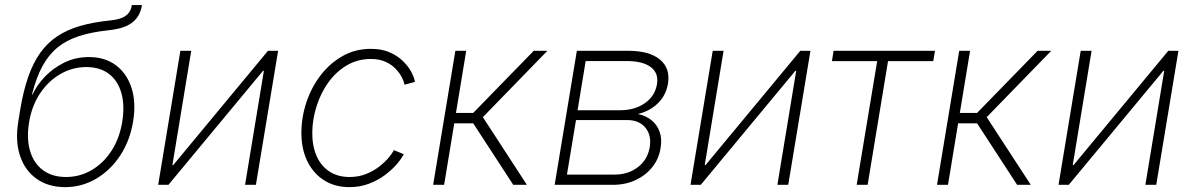

<svg xmlns="http://www.w3.org/2000/svg" viewBox="-20 -748 4832 777"><path d="M243.7 9.3Q175.8 9.3 128.4 -24.2Q81.1 -57.6 61 -117.7Q41 -177.7 54.2 -257.3L61.5 -302.7Q74.2 -379.4 94 -436.3Q113.8 -493.2 142.6 -533.7Q171.4 -574.2 211.2 -600.8Q251 -627.4 303.7 -642.8Q356.4 -658.2 423.8 -665Q454.1 -668 472.7 -675.5Q491.2 -683.1 501 -696Q510.7 -709 513.7 -727.5H554.7Q549.8 -697.3 534.2 -676Q518.6 -654.8 490.5 -642.3Q462.4 -629.9 418.9 -625.5Q350.1 -618.2 299.6 -601.8Q249 -585.4 212.9 -555.9Q176.8 -526.4 151.6 -480Q126.5 -433.6 109.4 -365.7H111.8Q128.4 -402.3 161.1 -437Q193.8 -471.7 239.5 -494.4Q285.2 -517.1 340.3 -517.1Q405.3 -517.1 449.7 -483.4Q494.1 -449.7 512.7 -390.9Q531.2 -332 518.6 -255.9Q505.9 -178.7 466.6 -118.9Q427.2 -59.1 369.4 -24.9Q311.5 9.3 243.7 9.3ZM247.1 -31.7Q302.7 -31.7 350.3 -59.3Q397.9 -86.9 430.7 -137Q463.4 -187 474.6 -254.4Q485.4 -321.3 471.2 -371.3Q457 -421.4 420.9 -449Q384.8 -476.6 329.1 -476.6Q272.9 -476.6 224.1 -448.2Q175.3 -419.9 141.8 -369.6Q108.4 -319.3 97.7 -252.9Q86.9 -187.5 101.6 -137.5Q116.2 -87.4 153.6 -59.6Q190.9 -31.7 247.1 -31.7Z M1015.6 0H971.7L1047.9 -461.4H1044.4L661.6 0H620.1L710 -542.5H753.9L677.7 -80.1H681.2L1064.5 -542.5H1105.5Z M1394 9.3Q1334 9.3 1290 -19.3Q1246.1 -47.9 1222.4 -98.4Q1198.7 -148.9 1199.7 -215.3Q1200.7 -277.8 1221.2 -337.6Q1241.7 -397.5 1279.3 -445.6Q1316.9 -493.7 1367.9 -522Q1418.9 -550.3 1481 -550.3Q1524.9 -550.3 1557.1 -536.1Q1589.4 -522 1611.1 -500.5Q1632.8 -479 1644.8 -456.3Q1656.7 -433.6 1659.2 -416.5L1616.7 -405.3Q1615.2 -417.5 1606.4 -434.8Q1597.7 -452.1 1581.5 -469.2Q1565.4 -486.3 1540.5 -497.8Q1515.6 -509.3 1480.5 -509.3Q1426.8 -509.3 1383.3 -483.4Q1339.8 -457.5 1309.1 -414.8Q1278.3 -372.1 1261.5 -319.3Q1244.6 -266.6 1243.7 -213.4Q1243.2 -159.2 1260.5 -118.4Q1277.8 -77.6 1312 -54.7Q1346.2 -31.7 1395 -31.7Q1431.2 -31.7 1461.7 -43.9Q1492.2 -56.2 1515.1 -74.2Q1538.1 -92.3 1553.2 -110.4Q1568.4 -128.4 1573.7 -140.6L1613.8 -124Q1605.5 -106.9 1586.4 -84.5Q1567.4 -62 1539.1 -40.5Q1510.7 -19 1474.1 -4.9Q1437.5 9.3 1394 9.3Z M1732.9 0 1822.8 -542.5H1866.7L1825.2 -291H1895L2140.1 -542.5H2195.3L1934.1 -273.9L2112.3 0H2057.1L1895 -249H1818.4L1777.3 0Z M2224.6 0 2314.5 -542.5H2521.5Q2607.9 -542.5 2650.6 -507.1Q2693.4 -471.7 2683.1 -409.2Q2675.3 -362.3 2642.6 -330.3Q2609.9 -298.3 2561.5 -286.6Q2593.8 -279.8 2616.5 -261.5Q2639.2 -243.2 2649.4 -214.8Q2659.7 -186.5 2653.3 -148.9Q2646.5 -105 2619.6 -71.5Q2592.8 -38.1 2551.8 -19Q2510.7 0 2460 0ZM2274.4 -41.5H2467.3Q2522.5 -41.5 2561.5 -71.5Q2600.6 -101.6 2609.4 -152.3Q2617.2 -200.7 2591.8 -231.4Q2566.4 -262.2 2518.1 -262.2H2311ZM2317.4 -301.8H2488.8Q2548.3 -301.8 2589.4 -330.3Q2630.4 -358.9 2638.7 -407.2Q2646 -452.6 2613.3 -476.8Q2580.6 -501 2514.6 -501H2350.1Z M3169.9 0H3126L3202.1 -461.4H3198.7L2815.9 0H2774.4L2864.3 -542.5H2908.2L2832 -80.1H2835.4L3218.8 -542.5H3259.8Z M3446.8 0 3529.8 -500.5H3346.7L3353.5 -542.5H3763.7L3756.8 -500.5H3573.7L3491.2 0Z M3772 0 3861.8 -542.5H3905.8L3864.3 -291H3934.1L4179.2 -542.5H4234.4L3973.1 -273.9L4151.4 0H4096.2L3934.1 -249H3857.4L3816.4 0Z M4659.2 0H4615.2L4691.4 -461.4H4688L4305.2 0H4263.7L4353.5 -542.5H4397.5L4321.3 -80.1H4324.7L4708 -542.5H4749Z"/></svg>

Font: Inter 16pt ExtraLight
Style: Italic
Weight: 250
Italic angle: -9.3988°
Version: Version 4.001;git-66647c0bb